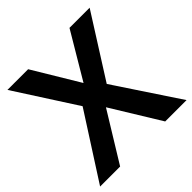

<svg xmlns="http://www.w3.org/2000/svg" viewBox="-185 -869 1024 1024"><g transform="rotate(-45 327.0 -357.0)"><path d="M653 0H492L322 -277L152 0H1L238 -369L16 -714H172L329 -453L484 -714H636L413 -362Z"/></g></svg>

Font: Noto Sans UI
Style: Bold
Weight: 700
Designer: Monotype Design Team
Foundry: Monotype Imaging Inc.
Version: Version 1.901